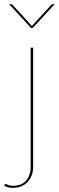

<svg xmlns="http://www.w3.org/2000/svg" viewBox="-50 -720 284 927"><path d="M110 -490V86Q110 108 103 126.5Q96 145 83.2 158.5Q70.5 172 52.5 179.5Q34.5 187 12 187Q-1.5 187 -11.2 184.2Q-21 181.5 -30 176L-28 172Q-26 168 -23.5 168.2Q-21 168.5 -16.5 170.5Q-12 172.5 -5 174.8Q2 177 12 177Q54.5 177 76.2 151.8Q98 126.5 98 86V-490ZM214 -700 108 -585H100L-6 -700H3Q7 -700 11 -696L101 -598Q103 -596 104 -594.5Q105 -596 107 -598L197 -696Q201 -700 205 -700Z"/></svg>

Font: Lato 2
Style: Regular
Weight: 100
Designer: Lukasz Dziedzic with Adam Twardoch and Botio Nikoltchev
Foundry: tyPoland Lukasz Dziedzic
Version: Version 2.015; 2015-08-06; http://www.latofonts.com/